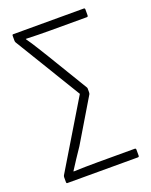

<svg xmlns="http://www.w3.org/2000/svg" viewBox="-126 -724 624 794"><g transform="rotate(-20 185.5 -327.5)"><path d="M31 0Q27 0 27 -6V-27Q27 -31 29 -35L206 -329L29 -620Q28 -622 27.5 -624Q27 -626 27 -628V-649Q27 -655 31 -655H342Q347 -655 347 -649V-624Q347 -617 342 -617H179Q154 -617 127 -617.5Q100 -618 74 -619V-617Q91 -593 106 -568.5Q121 -544 136 -520L243 -343Q244 -341 244 -339Q244 -337 244 -336V-322Q244 -319 243 -315L130 -126Q115 -104 100.5 -82Q86 -60 72 -38V-36Q98 -37 125 -37.5Q152 -38 178 -38H342Q347 -38 347 -31V-6Q347 0 342 0Z"/></g></svg>

Font: Sofia Sans Condensed ExtraLight
Style: Regular
Weight: 250
Version: Version 4.100